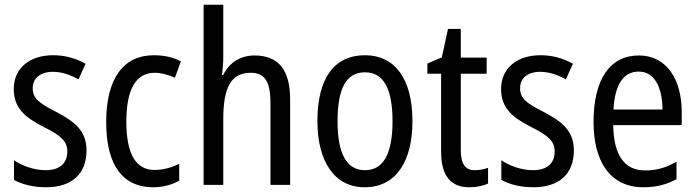

<svg xmlns="http://www.w3.org/2000/svg" viewBox="-20 -780 2939 810"><path d="M345 -145C345 -228 296 -266 219 -307C144 -345 118 -365 118 -408C118 -450 150 -477 203 -477C241 -477 278 -464 311 -445L341 -511C300 -534 255 -547 204 -547C105 -547 38 -492 38 -405C38 -321 89 -283 167 -243C240 -207 264 -182 264 -141C264 -92 233 -62 173 -62C123 -62 72 -81 39 -104V-21C72 -3 117 10 175 10C281 10 345 -45 345 -145Z M626 10C665 10 706 0 736 -18V-89C704 -73 669 -63 632 -63C553 -63 513 -131 513 -266C513 -403 553 -473 633 -473C660 -473 691 -464 718 -452L743 -521C714 -537 675 -547 629 -547C500 -547 428 -448 428 -265C428 -80 500 10 626 10Z M922 -543V-760H839V0H922V-278C922 -410 954 -473 1038 -473C1097 -473 1121 -435 1121 -347V0H1204V-360C1204 -484 1156 -546 1053 -546C997 -546 947 -517 922 -464H916C920 -487 922 -515 922 -543Z M1720 -269C1720 -450 1644 -547 1520 -547C1387 -547 1319 -446 1319 -269C1319 -98 1392 10 1518 10C1651 10 1720 -99 1720 -269ZM1404 -269C1404 -404 1439 -475 1520 -475C1599 -475 1636 -404 1636 -269C1636 -134 1599 -62 1520 -62C1440 -62 1404 -135 1404 -269Z M1983 -62C1941 -62 1924 -90 1924 -148V-469H2033V-537H1924V-658H1870L1844 -538L1783 -512V-469H1841V-140C1841 -34 1885 10 1960 10C1990 10 2019 4 2039 -6V-72C2023 -66 2002 -62 1983 -62Z M2401 -145C2401 -228 2352 -266 2275 -307C2200 -345 2174 -365 2174 -408C2174 -450 2206 -477 2259 -477C2297 -477 2334 -464 2367 -445L2397 -511C2356 -534 2311 -547 2260 -547C2161 -547 2094 -492 2094 -405C2094 -321 2145 -283 2223 -243C2296 -207 2320 -182 2320 -141C2320 -92 2289 -62 2229 -62C2179 -62 2128 -81 2095 -104V-21C2128 -3 2173 10 2231 10C2337 10 2401 -45 2401 -145Z M2675 -546C2553 -546 2484 -445 2484 -265C2484 -102 2552 10 2694 10C2748 10 2791 -1 2834 -24V-98C2790 -72 2749 -61 2702 -61C2614 -61 2569 -125 2567 -252H2856V-308C2856 -444 2793 -546 2675 -546ZM2675 -478C2744 -478 2774 -407 2775 -318H2568C2574 -425 2611 -478 2675 -478Z"/></svg>

Font: Noto Sans Sinhala UI Condensed
Style: Regular
Weight: 400
Width: 3
Designer: Jelle Bosma - Monotype Design Team
Foundry: Monotype Imaging Inc.
Version: Version 2.006